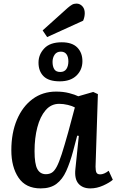

<svg xmlns="http://www.w3.org/2000/svg" viewBox="-20 -1033 649 1067"><path d="M511 -107Q511 -84 516 -74Q521 -64 537 -64Q558 -64 584 -84L607 -34Q589 -18 553.5 -2Q518 14 482 14Q439 14 416 -12.5Q393 -39 399 -94L418 -278L409 -279L386 -192Q369 -129 348 -82.5Q327 -36 293.5 -11Q260 14 206 14Q123 14 83 -45.5Q43 -105 43 -198Q43 -294 74 -367.5Q105 -441 161 -482.5Q217 -524 292 -524Q332 -524 364.5 -515.5Q397 -507 415 -498L498 -522L524 -510ZM235 -65Q254 -65 268 -73.5Q282 -82 295 -106Q308 -130 323 -176.5Q338 -223 359 -298L396 -436Q382 -444 357 -450Q332 -456 309 -456Q264 -456 233.5 -420.5Q203 -385 187.5 -325.5Q172 -266 172 -193Q172 -122 187.5 -93.5Q203 -65 235 -65ZM356 -989Q370 -1001 380.5 -1007Q391 -1013 405 -1013Q424 -1013 437.5 -998.5Q451 -984 451 -960Q451 -939 442 -918L242 -827L217 -864ZM312 -581Q251 -581 222.5 -609Q194 -637 194 -685Q194 -730 226 -764Q258 -798 323 -798Q381 -798 409.5 -769Q438 -740 438 -693Q438 -645 405 -613Q372 -581 312 -581ZM315 -633Q338 -633 349 -649.5Q360 -666 360 -692Q360 -717 349.5 -731.5Q339 -746 318 -746Q295 -746 283.5 -729Q272 -712 272 -689Q272 -664 281.5 -648.5Q291 -633 315 -633Z"/></svg>

Font: Literata 12pt SemiBold
Style: Italic
Weight: 600
Italic angle: -2°
Designer: Latin by Veronika Burian and Jose Scaglione. Greek by Irene Vlachou. Cyrillic by Vera Evstafieva
Foundry: TypeTogether
Version: Version 3.002